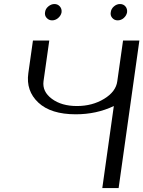

<svg xmlns="http://www.w3.org/2000/svg" viewBox="-20 -956 728 976"><path d="M583 0H500L558.6 -417Q470.7 -375 365.2 -375Q238.3 -375 174.8 -434.6Q111.3 -494.1 124 -584L147.5 -750H230.5L201.2 -543Q194.3 -490.2 243.7 -453.6Q293 -417 371.1 -417Q449.2 -417 509.3 -453.6Q569.3 -490.2 576.2 -543L605.5 -750H688.5ZM589.8 -935.5Q607.4 -935.5 617.7 -923.3Q627.9 -911.1 626 -893.6Q623 -877 609.4 -864.7Q595.7 -852.5 578.1 -852.5Q561.5 -852.5 550.8 -864.7Q540 -877 543 -893.6Q544.9 -911.1 559.1 -923.3Q573.2 -935.5 589.8 -935.5ZM293 -893.6Q290 -877 275.9 -864.7Q261.7 -852.5 245.1 -852.5Q228.5 -852.5 217.3 -864.7Q206.1 -877 209 -893.6Q210.9 -911.1 225.6 -923.3Q240.2 -935.5 256.8 -935.5Q273.4 -935.5 284.2 -923.3Q294.9 -911.1 293 -893.6Z"/></svg>

Font: okolaks
Style: RegularItalic
Weight: 500
Italic angle: -8°
Version: Version 000.6.0